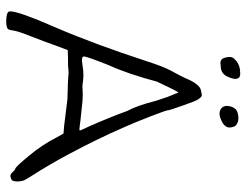

<svg xmlns="http://www.w3.org/2000/svg" viewBox="-108 -702 802 625"><g transform="rotate(90 292.5 -390.0)"><path d="M206.1 -770.5Q213.9 -771.5 219.7 -771.5Q233.4 -771.5 235.4 -763.7Q237.3 -760.7 237.3 -755.9Q237.3 -746.1 230.5 -731.4Q220.7 -708 195.3 -708Q190.4 -707 186.5 -707Q180.7 -707 176.8 -709Q170.9 -711.9 168 -722.7Q166 -729.5 166 -736.3Q166 -737.3 166 -738.3Q166 -746.1 171.9 -752Q185.5 -767.6 206.1 -770.5ZM350.6 -763.7Q357.4 -765.6 364.3 -765.6Q369.1 -765.6 374 -764.6Q385.7 -761.7 390.6 -754.9Q395.5 -746.1 395.5 -737.3Q395.5 -735.4 395.5 -734.4Q394.5 -723.6 381.8 -714.8Q363.3 -704.1 350.6 -704.1Q339.8 -704.1 332 -710.9Q325.2 -717.8 325.2 -728.5Q325.2 -733.4 327.1 -740.2Q333 -760.7 350.6 -763.7ZM274.4 -643.6Q284.2 -645.5 289.1 -646.5Q292 -646.5 293.9 -645.5Q297.9 -643.6 303.7 -634.8Q309.6 -627 324.2 -584Q339.8 -541 339.8 -534.2Q339.8 -530.3 360.4 -476.6Q380.9 -423.8 395.5 -391.6Q432.6 -306.6 480.5 -216.8Q512.7 -155.3 559.6 -82Q568.4 -68.4 569.3 -61.5Q571.3 -55.7 571.3 -43.9Q570.3 -27.3 563.5 -26.4Q551.8 -19.5 543 -28.3Q533.2 -39.1 530.3 -39.1Q524.4 -39.1 488.3 -83Q451.2 -127 426.8 -175.8Q422.9 -182.6 415 -196.3Q409.2 -196.3 390.6 -198.2Q381.8 -199.2 303.7 -209Q244.1 -210 217.8 -212.9Q190.4 -210 168.9 -210.9Q161.1 -210.9 143.6 -210Q140.6 -201.2 129.9 -173.8Q116.2 -134.8 98.6 -89.8Q81.1 -45.9 80.1 -33.2Q78.1 -19.5 75.2 -15.6Q69.3 -9.8 51.8 -9.8Q48.8 -9.8 45.9 -9.8Q22.5 -10.7 18.6 -17.6Q17.6 -19.5 17.6 -23.4Q17.6 -50.8 68.4 -167Q124 -295.9 180.7 -469.7Q197.3 -521.5 210 -544.9Q224.6 -571.3 234.4 -591.8Q253.9 -639.6 274.4 -643.6ZM341.8 -403.3Q324.2 -435.5 308.6 -497.1Q301.8 -517.6 295.9 -535.2Q289.1 -552.7 285.2 -561.5Q282.2 -570.3 281.2 -570.3Q281.2 -570.3 281.2 -570.3Q271.5 -554.7 246.1 -500Q220.7 -404.3 192.4 -342.8Q165 -273.4 164.1 -262.7Q164.1 -261.7 165 -260.7Q166 -253.9 190.4 -257.8Q195.3 -258.8 198.2 -258.8Q225.6 -263.7 258.8 -257.8Q287.1 -259.8 311.5 -257.8Q340.8 -254.9 376 -251Q396.5 -248 402.3 -248Q404.3 -248 404.3 -249Q405.3 -249 405.3 -249Q405.3 -252 391.6 -280.3Q360.4 -351.6 341.8 -403.3Z"/></g></svg>

Font: Yahfie
Style: Heavy
Weight: 600
Designer: Joe Palazzolo
Foundry: jozolo LLC
Version: Version 001.000